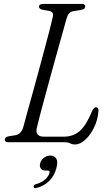

<svg xmlns="http://www.w3.org/2000/svg" viewBox="-20 -720 546 972"><path d="M306.5 0H22.5Q2.5 0 4.5 -14Q4.5 -26 24 -30L58 -35.5Q87 -40.5 98 -77Q105 -103.5 117.2 -148Q129.5 -192.5 144.8 -247.5Q160 -302.5 175.8 -360.8Q191.5 -419 206 -473Q220.5 -527 231.5 -569.5Q242.5 -612 247.5 -635.5Q252.5 -659 233 -663.5L194 -671Q177.5 -675.5 177.5 -686Q177.5 -700 198 -700H394.5Q411.5 -700 411.5 -687Q411.5 -674.5 393 -670.5L350.5 -663.5Q327 -659.5 317.5 -628Q310.5 -603.5 298.2 -559.2Q286 -515 270.5 -460Q255 -405 239 -346.2Q223 -287.5 208.2 -233.2Q193.5 -179 182.2 -136.2Q171 -93.5 166 -71Q157 -28 203.5 -28H300.5Q351.5 -28 384.2 -57.2Q417 -86.5 446.5 -158Q454.5 -177 466 -177Q479.5 -177 478.5 -158.5Q475 -112.5 456 -73.8Q437 -35 410.8 -11.8Q384.5 11.5 359.5 11.5Q346 11.5 335.5 5.8Q325 0 306.5 0ZM211.5 143.5Q193.5 143.5 186.2 132.8Q179 122 183.5 106.5Q188 89.5 202.8 78.5Q217.5 67.5 235 67.5Q255.5 67.5 264.8 82.8Q274 98 265.5 131Q255.5 170.5 229 196.2Q202.5 222 165.5 231.5Q151 235 150 225.5Q150 215 163 212Q191 204.5 208.8 188.2Q226.5 172 230.5 155Q233.5 143.5 222.5 143.5Z"/></svg>

Font: Fraunces 72pt Soft Light
Style: Italic
Weight: 300
Italic angle: -16°
Version: Version 1.000;[b76b70a41]